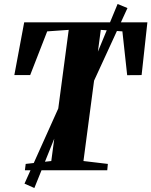

<svg xmlns="http://www.w3.org/2000/svg" viewBox="-20 -855 760 964"><path d="M105 0 109 -32 237.5 -46.5 325 -705 217 -697.5 131.5 -478H52L101.5 -743H720L691 -478L618.5 -477.5L594.5 -697.5L486 -705L399 -46.5L521.5 -32L518.5 0ZM103 67 307 -387 395 -410.5 570.5 -835 620 -814.5 427.5 -396 339 -373.5 152.5 89Z"/></svg>

Font: Merriweather 96pt ExtraBold
Style: Italic
Weight: 800
Italic angle: -7.8°
Version: Version 2.101